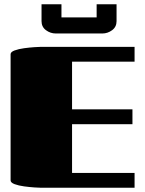

<svg xmlns="http://www.w3.org/2000/svg" viewBox="-20 -886 685 906"><path d="M605 -370V-300H320V-70H615V0H175Q166 0 143 -1.5Q120 -3 94 -6.5Q68 -10 49 -17Q30 -24 30 -35V-630Q30 -641 49 -648Q68 -655 94 -658.5Q120 -662 143 -663.5Q166 -665 175 -665H615V-595H320V-370ZM176 -866H270V-804H436V-866H530V-786Q530 -759 509 -743.5Q488 -728 463 -728H243Q218 -728 197 -743.5Q176 -759 176 -786Z"/></svg>

Font: Gajraj One
Style: Regular
Weight: 400
Designer: Saurabh Sharma
Foundry: Saurabh Sharma
Version: Version 1.000